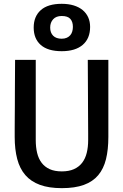

<svg xmlns="http://www.w3.org/2000/svg" viewBox="-20 -977 646 1007"><path d="M57.1 -258.8Q57.1 -273.9 57.1 -299.6Q57.1 -325.2 57.4 -356.4Q57.6 -387.7 57.9 -422.6Q58.1 -457.5 58.1 -491.7Q58.6 -571.8 59.1 -663.1H167.5V-242.7Q167.5 -205.1 174.8 -174.8Q182.1 -144.5 198.5 -123Q214.8 -101.6 240.7 -89.8Q266.6 -78.1 304.2 -78.1Q341.3 -78.1 367.7 -89.8Q394 -101.6 410.6 -123Q427.2 -144.5 434.8 -174.8Q442.4 -205.1 442.4 -242.7Q442.4 -253.4 442.4 -277.3Q442.4 -301.3 442.1 -332.8Q441.9 -364.3 441.7 -401.1Q441.4 -438 441.4 -474.6Q440.9 -560.5 440.4 -663.1H548.3V-258.8Q548.3 -192.4 535.9 -142.1Q523.4 -91.8 495.1 -58.1Q466.8 -24.4 419.9 -7.3Q373 9.8 304.2 9.8Q236.3 9.8 189.2 -7.6Q142.1 -24.9 112.8 -58.8Q83.5 -92.8 70.3 -143.1Q57.1 -193.4 57.1 -258.8ZM303.7 -708.5Q231 -708.5 193.8 -741.2Q156.7 -773.9 156.7 -832.5Q156.7 -890.6 193.8 -923.8Q231 -957 303.7 -957Q338.9 -957 366.7 -948.5Q394.5 -939.9 413.6 -924.1Q432.6 -908.2 442.6 -886Q452.6 -863.8 452.6 -835.9Q452.6 -774.9 413.8 -741.7Q375 -708.5 303.7 -708.5ZM303.7 -773.9Q319.3 -773.9 330.6 -779.1Q341.8 -784.2 348.9 -792.7Q356 -801.3 359.1 -812.5Q362.3 -823.7 362.3 -836.4Q362.3 -862.8 348.9 -877.9Q335.4 -893.1 303.7 -893.1Q274.4 -893.1 258.8 -876Q243.2 -858.9 243.2 -832.5Q243.2 -805.2 258.8 -789.6Q274.4 -773.9 303.7 -773.9Z"/></svg>

Font: Basic
Style: Regular
Weight: 400
Designer: Magnus Gaarde
Foundry: Magnus Gaarde
Version: Version 1.003; ttfautohint (v1.1) -l 6 -r 16 -G 0 -x 16 -D l